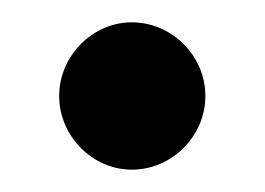

<svg xmlns="http://www.w3.org/2000/svg" viewBox="-20 -142 237 172"><path d="M98 10C134 10 164 -20 164 -56C164 -92 134 -122 98 -122C63 -122 33 -92 33 -56C33 -20 63 10 98 10Z"/></svg>

Font: Oakes Medium
Style: Regular
Weight: 500
Designer: Samuel Oakes
Foundry: Samuel Oakes
Version: Version 1.003;PS 001.003;hotconv 1.0.88;makeotf.lib2.5.64775